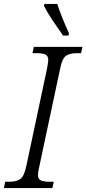

<svg xmlns="http://www.w3.org/2000/svg" viewBox="-38 -951 437 971"><path d="M-18 0 -12 -32H11Q45 -32 64.5 -45.5Q84 -59 95 -111L200 -605Q202 -618 204 -629Q206 -640 206 -647Q206 -669 191 -675.5Q176 -682 149 -682H126L133 -714H379L372 -682H349Q315 -682 295.5 -668.5Q276 -655 266 -603L161 -110Q158 -97 156 -85.5Q154 -74 154 -67Q154 -45 169 -38.5Q184 -32 211 -32H234L227 0ZM281 -771Q255 -808 229 -846.5Q203 -885 184 -922L187 -931H252Q261 -901 278 -859Q295 -817 311 -782L308 -771Z"/></svg>

Font: Noto Serif SemiCondensed Light
Style: Italic
Weight: 300
Width: 4
Italic angle: -12°
Designer: Monotype Design Team
Foundry: Monotype Imaging Inc.
Version: Version 2.013; ttfautohint (v1.8.4.7-5d5b)